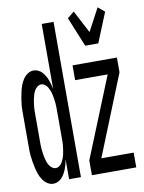

<svg xmlns="http://www.w3.org/2000/svg" viewBox="-87 -827 673 895"><g transform="rotate(-10 250.0 -379.0)"><path d="M93 8Q78 8 65 -0.5Q52 -9 43 -22.5Q34 -36 29 -50Q24 -64 20.5 -79Q17 -94 14.5 -109Q12 -124 10.5 -139Q9 -154 9 -169.5Q9 -185 9 -200V-320Q9 -335 9 -350.5Q9 -366 10.5 -381Q12 -396 14.5 -411Q17 -426 20.5 -441Q24 -456 29 -470Q34 -484 43 -497.5Q52 -511 65 -519.5Q78 -528 93 -528Q104 -528 114.5 -523Q125 -518 132.5 -510Q140 -502 146 -491.5Q152 -481 156 -470.5Q160 -460 163 -449Q166 -438 168 -427V-735H224V0H168V-93Q166 -82 163 -71Q160 -60 156 -49.5Q152 -39 146 -28.5Q140 -18 132.5 -10Q125 -2 114.5 3Q104 8 93 8ZM116 -62Q126 -62 134.5 -68.5Q143 -75 147.5 -83.5Q152 -92 155.5 -101.5Q159 -111 161 -120.5Q163 -130 164.5 -140Q166 -150 167 -160Q168 -170 168 -180Q168 -190 168 -200V-320Q168 -330 168 -340Q168 -350 167 -360Q166 -370 164.5 -380Q163 -390 161 -399.5Q159 -409 155.5 -418.5Q152 -428 147.5 -436.5Q143 -445 134.5 -451.5Q126 -458 116 -458Q107 -458 98.5 -451.5Q90 -445 85 -436.5Q80 -428 77 -418.5Q74 -409 72 -399.5Q70 -390 68.5 -380Q67 -370 66 -360Q65 -350 65 -340Q65 -330 65 -320V-200Q65 -190 65 -180Q65 -170 66 -160Q67 -150 68.5 -140Q70 -130 72 -120.5Q74 -111 77 -101.5Q80 -92 85 -83.5Q90 -75 98.5 -68.5Q107 -62 116 -62ZM350 -600 293 -740 325 -766 381 -659 438 -766 469 -740 412 -600ZM276 0V-70L430 -450H276V-520H486V-450L333 -70H486V0Z"/></g></svg>

Font: Iosevka Fixed
Style: Regular
Weight: 400
Monospace: yes
Designer: Belleve Invis
Foundry: Belleve Invis
Version: Version 33.2.4